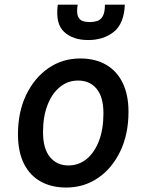

<svg xmlns="http://www.w3.org/2000/svg" viewBox="-20 -812 640 839"><path d="M269 7.5Q205 7.5 157.5 -19Q110 -45.5 84.2 -97.5Q58.5 -149.5 58.5 -225.5Q58.5 -322 94 -396.5Q129.5 -471 191 -513.8Q252.5 -556.5 330.5 -556.5Q396.5 -556.5 443.8 -529Q491 -501.5 516.2 -449.5Q541.5 -397.5 541.5 -323.5Q541.5 -226.5 506 -151.8Q470.5 -77 409 -34.8Q347.5 7.5 269 7.5ZM278.5 -89Q324 -89 358.5 -117.2Q393 -145.5 412.5 -196.5Q432 -247.5 432 -317Q432 -388 402.2 -424Q372.5 -460 321 -460Q276.5 -460 242 -432Q207.5 -404 187.8 -353.5Q168 -303 168 -235Q168 -162 198.5 -125.5Q229 -89 278.5 -89ZM365.5 -637Q298.5 -637 260 -672.8Q221.5 -708.5 232.5 -791.5H319.5Q314 -757.5 320.5 -741.2Q327 -725 341.2 -720.2Q355.5 -715.5 372.5 -715.5Q389.5 -715.5 404.5 -720.2Q419.5 -725 429 -741.2Q438.5 -757.5 438.5 -791.5H525.5Q522 -708.5 477.2 -672.8Q432.5 -637 365.5 -637Z"/></svg>

Font: Spline Sans Mono Medium
Style: Italic
Weight: 500
Italic angle: -4°
Monospace: yes
Designer: Eben Sorkin, Mirko Velimirovic
Foundry: Sorkin Type
Version: Version 1.004